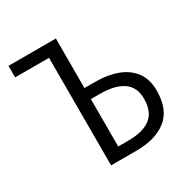

<svg xmlns="http://www.w3.org/2000/svg" viewBox="-165 -876 998 1021"><g transform="rotate(-30 333.5 -365.5)"><path d="M229 0V-660.2H21V-731H312V-426.8H377.9Q453.1 -426.8 511.7 -405.3Q570.3 -383.8 604.2 -338.6Q638.2 -293.5 638.2 -223.1Q638.2 -107.4 570.3 -53.7Q502.4 0 386.2 0ZM312 -67.9H374Q464.8 -67.9 511.5 -104.2Q558.1 -140.6 558.1 -220.2Q558.1 -290.5 509 -324.7Q460 -358.9 366.2 -358.9H312Z"/></g></svg>

Font: Shanggu Mono N
Style: Regular
Weight: 350
Designer: GuiWonder
Version: Version 1.021